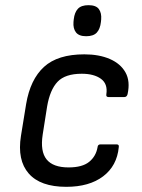

<svg xmlns="http://www.w3.org/2000/svg" viewBox="-20 -710 548 742"><path d="M236 12Q136 12 91 -39.5Q46 -91 61 -185L81 -308Q97 -403 150 -451.5Q203 -500 306 -500Q363 -500 404.5 -482Q446 -464 465 -430Q484 -396 473 -346Q470 -335 461 -335H399Q389 -335 391 -346Q397 -386 370 -405.5Q343 -425 296 -425Q232 -425 202.5 -394Q173 -363 162 -298L145 -190Q135 -125 160 -94Q185 -63 245 -63Q298 -63 324.5 -84.5Q351 -106 357 -141Q358 -152 368 -152H431Q441 -152 439 -141Q432 -69 378.5 -28.5Q325 12 236 12ZM313 -570Q285 -570 273.5 -585Q262 -600 264 -625L265 -635Q268 -662 281 -676Q294 -690 322 -690Q351 -690 362 -675Q373 -660 371 -635L370 -625Q367 -598 354 -584Q341 -570 313 -570Z"/></svg>

Font: Sofia Sans Hairline
Style: Italic
Weight: 1
Italic angle: -9°
Designer: Botio Nikoltchev, Ani Petrova
Foundry: lettersoup
Version: Version 4.102